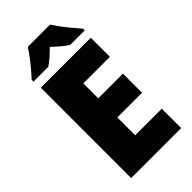

<svg xmlns="http://www.w3.org/2000/svg" viewBox="-281 -1066 1073 1073"><g transform="rotate(-45 255.0 -529.5)"><path d="M465 -66H70V-780H465V-629H255V-511H450V-360H255V-219H465ZM356 -993Q377 -959 409.5 -918.5Q442 -878 470 -847V-833H355Q333 -847 312 -865Q291 -883 267 -906Q243 -882 223 -864.5Q203 -847 182 -833H65V-847Q82 -865 104 -891Q126 -917 146.5 -944.5Q167 -972 180 -993Z"/></g></svg>

Font: Noto Sans Malayalam UI SemiCondensed Black
Style: Regular
Weight: 900
Width: 4
Designer: Jelle Bosma - Monotype Design Team
Foundry: Monotype Imaging Inc.
Version: Version 2.104; ttfautohint (v1.8.4.7-5d5b)